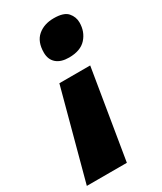

<svg xmlns="http://www.w3.org/2000/svg" viewBox="-238 -631 728 864"><g transform="rotate(-30 125.5 -199.0)"><path d="M167 -375Q125 -375 102.1 -395Q79.1 -415 79.1 -451.2Q79.1 -507.3 111.6 -535.2Q144 -563 194.8 -563Q247.1 -563 266.6 -540.3Q286.1 -517.6 286.1 -488.8Q286.1 -440.9 256.6 -408Q227.1 -375 167 -375ZM-53.2 165 70.8 -296.9H231L154.8 165Z"/></g></svg>

Font: Open Sans ExtraBold
Style: Italic
Weight: 800
Italic angle: -12°
Designer: Monotype Design Team
Foundry: Monotype Imaging Inc.
Version: Version 3.000; ttfautohint (v1.8.4)